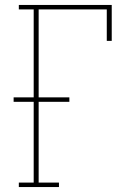

<svg xmlns="http://www.w3.org/2000/svg" viewBox="-20 -755 540 775"><path d="M56 0V-18H116V-344H35V-362H116V-717H56V-735H431V-590H411V-717H136V-362H260V-344H136V-18H218V0Z"/></svg>

Font: Iosevka Curly Slab Thin
Style: Regular
Weight: 100
Monospace: yes
Designer: Belleve Invis
Foundry: Belleve Invis
Version: Version 22.1.2; ttfautohint (v1.8.4)